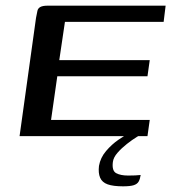

<svg xmlns="http://www.w3.org/2000/svg" viewBox="-20 -480 604 677"><path d="M49 0 107 -417Q110 -433 112 -442Q114 -451 122.5 -455.5Q131 -460 148 -460H564L557 -403H209L189 -268H508L500 -211H182L160 -57H508L500 0ZM414 177Q379 177 359.5 170Q340 163 333 146.5Q326 130 329 105Q334 76 354 52.5Q374 29 398 12.5Q422 -4 437 -11H489Q480 -8 463 2.5Q446 13 427.5 27.5Q409 42 394.5 58.5Q380 75 378 91Q374 122 389.5 130.5Q405 139 432 139Q448 139 456.5 138.5Q465 138 469.5 137.5Q474 137 476 137Q474 151 469 160Q464 169 451.5 173Q439 177 414 177Z"/></svg>

Font: Genos Thin Medium
Style: Italic
Weight: 500
Italic angle: -8°
Version: Version 1.010